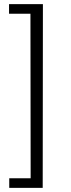

<svg xmlns="http://www.w3.org/2000/svg" viewBox="-20 -743 342 924"><path d="M186.5 -723H23.5V-677H126.5L127.5 115H24.5V161H185.5Z"/></svg>

Font: Public Sans Thin ExtraLight
Style: Regular
Weight: 250
Version: Version 1.007